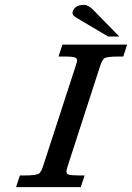

<svg xmlns="http://www.w3.org/2000/svg" viewBox="-20 -773 545 793"><path d="M280.3 -725.1Q289.1 -752.9 327.6 -752.9Q345.2 -752.9 367.2 -730L472.7 -622.1H426.8L294.9 -700.2Q275.9 -710.9 280.3 -725.1ZM313.5 0H46.4L62 -48.3H79.6Q134.3 -48.3 142.8 -57.6Q151.4 -66.9 156.7 -83L293.9 -504.9Q298.3 -518.1 298.6 -524.2Q298.8 -530.3 291.3 -534.9Q283.7 -539.6 239.3 -539.6H221.7L237.8 -588.9H504.9L489.3 -539.6H471.7Q417.5 -539.6 409.2 -530.8Q400.9 -522 395 -504.9L258.3 -83Q249 -55.2 263.4 -51.8Q277.8 -48.3 312 -48.3H329.6Z"/></svg>

Font: RIT Rachana
Style: Bold Italic
Weight: 700
Designer: Hussain KH
Version: 1.4.7